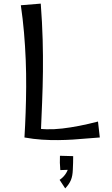

<svg xmlns="http://www.w3.org/2000/svg" viewBox="-20 -774 616 1060"><path d="M115 -15Q119 -81 121.5 -151.5Q124 -222 124.5 -295Q125 -368 122 -443.5Q119 -519 112.5 -594.5Q106 -670 95 -745L205 -754Q213 -648 215.5 -556Q218 -464 217 -379Q216 -294 212.5 -208.5Q209 -123 205 -28ZM531 -15Q497 -13 460 -9.5Q423 -6 383.5 -3.5Q344 -1 301 -0.5Q258 0 211.5 -3Q165 -6 115 -15L159 -69Q233 -54 323.5 -64.5Q414 -75 521 -103ZM340 266 309 219Q327 207 339.5 190Q352 173 357 154L371 163L313 165Q311 146 310.5 125Q310 104 311 86L384 88Q384 107 383.5 125Q383 143 382 163Q381 197 371.5 220Q362 243 340 266Z"/></svg>

Font: Marhey Light
Style: Regular
Weight: 300
Designer: Nur Syamsi & Bustanul Arifin
Foundry: Namelatype
Version: Version 1.000